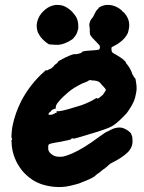

<svg xmlns="http://www.w3.org/2000/svg" viewBox="-20 -699 587 780"><path d="M412 -679Q414 -679 422 -679Q439 -678 453 -671Q464 -666 473 -658Q477 -654 477 -653.5Q477 -653 478.5 -651.5Q480 -650 481 -650Q483 -650 493 -636Q511 -609 502 -575Q501 -569 499 -564Q489 -544 471 -530Q458 -519 441 -511Q433 -508 433 -505Q432 -499 434 -490Q435 -485 451 -477Q470 -466 480 -458L492 -446Q491 -446 491 -444Q492 -442 499 -434Q509 -421 514 -408Q519 -392 522 -392Q522 -391 522 -391Q522 -388 526 -384Q527 -383 528 -382Q531 -381 533 -363Q537 -340 533 -322Q530 -303 524 -288Q516 -270 505 -254Q495 -238 487 -231Q484 -228 471 -215Q454 -199 444 -192Q434 -185 422 -180Q387 -166 324 -148Q311 -144 304 -142Q287 -137 282 -136Q277 -136 277 -136Q276 -138 272.5 -137Q269 -136 269 -134Q269 -133 268.5 -133Q268 -133 266 -132Q261 -130 244 -127Q238 -126 232.5 -124.5Q227 -123 223 -122.5Q219 -122 213 -121Q207 -120 202 -119Q184 -116 179.5 -113Q175 -110 176 -100Q176 -94 176 -91Q180 -77 196 -68Q207 -62 223 -62Q230 -62 237 -63Q253 -67 272 -75Q320 -96 384 -144Q399 -155 407 -160Q432 -173 437 -175Q451 -181 468 -181Q481 -180 494 -172Q501 -168 506.5 -163Q512 -158 512 -157Q512 -156 514 -152Q518 -144 518 -136Q520 -115 514 -102Q510 -93 504 -86Q503 -84 498 -79.5Q493 -75 489 -71.5Q485 -68 482 -66Q479 -64 472 -59Q465 -54 456 -49Q447 -44 445 -43Q443 -42 437 -39Q431 -36 428 -34Q425 -32 421.5 -28.5Q418 -25 412 -20Q404 -13 397 -9Q394 -7 390 -3Q383 3 376.5 7Q370 11 368 13Q368 14 368 15Q368 15 365 17Q356 23 341 30Q335 32 332 34Q325 37 309 43Q304 45 302 46Q286 51 264 56Q234 63 201 60Q177 58 154 51Q131 44 111 31Q86 14 69 -7Q59 -20 51 -34Q37 -59 31 -87Q27 -106 27 -122Q26 -130 27 -130Q29 -130 29 -133Q29 -138 27 -139Q26 -140 27 -155Q28 -173 31 -188Q41 -238 66 -288Q103 -359 163 -411Q167 -415 168 -414Q171 -411 177 -416Q178 -417 178 -417Q180 -416 185 -420Q186 -421 186.5 -420.5Q187 -420 189 -421.5Q191 -423 192 -424Q192 -425 195 -427Q200 -431 201 -434Q201 -435 206.5 -438.5Q212 -442 215 -446L218 -451L224 -454Q245 -466 260 -472Q277 -479 281 -479Q287 -478 296 -480Q308 -483 310.5 -484.5Q313 -486 312 -487Q312 -488 313.5 -488.5Q315 -489 321 -491Q332 -493 352 -494Q378 -496 380 -497Q386 -499 386 -507Q386 -512 384 -515Q382 -518 372 -528Q353 -546 347 -557Q344 -562 345 -562.5Q346 -563 345.5 -565.5Q345 -568 344.5 -570Q344 -572 344.5 -572Q345 -572 345 -575Q345 -578 344.5 -582.5Q344 -587 344 -589Q343 -592 343 -592V-593V-596Q343 -602 343 -604H344L345 -609L347 -615L349 -618Q350 -621 351 -621Q351 -622 352 -622Q352 -624 352.5 -624Q353 -624 354 -625L359 -632Q362 -637 362 -638Q362 -639 363 -640V-641L364 -642Q365 -643 364.5 -643.5Q364 -644 365.5 -645.5Q367 -647 367 -647.5Q367 -648 368 -649.5Q369 -651 369 -652Q369 -653 370.5 -654.5Q372 -656 373.5 -658Q375 -660 376 -661Q381 -664 380 -666Q380 -667 383 -669Q396 -677 412 -679ZM350 -373Q345 -375 339 -371Q335 -368 332 -367Q312 -360 297 -351Q269 -336 249 -317Q246 -314 240 -309Q228 -298 219 -287Q212 -279 209 -273Q206 -266 206 -258L205 -254V-256L204 -258L202 -257Q201 -256 197 -255Q190 -253 186 -246Q185 -245 182 -243Q179 -241 178 -239Q177 -237 178 -236Q177 -236 177 -235Q177 -234 178 -233Q179 -232 187.5 -233Q196 -234 196 -235Q196 -236 197.5 -236Q199 -236 201 -237Q203 -238 203 -239Q203 -240 205 -240Q207 -240 209 -241L211 -243L210 -245L209 -247H214Q222 -247 236 -250Q257 -255 279 -262Q289 -265 296 -267Q303 -269 312 -272Q345 -284 365 -297L372 -301L373 -300Q376 -297 382 -301Q385 -303 386 -304Q396 -312 398 -314Q399 -315 401.5 -319Q404 -323 406 -326Q410 -331 410 -334Q410 -337 405 -342Q402 -345 395 -353Q387 -364 379 -368Q373 -371 361 -372Q353 -372 350 -373ZM205 -679Q206 -679 213 -679Q231 -679 245 -672Q257 -666 267 -657Q284 -641 292 -625Q298 -610 298 -593V-583L296 -576Q292 -560 284 -551Q277 -541 272 -538Q269 -537 265 -534Q261 -531 254 -528Q228 -515 207 -517Q199 -518 190 -518Q181 -518 178 -519.5Q175 -521 167 -527Q152 -539 142 -553Q137 -562 134 -567Q129 -581 129 -597Q131 -624 149 -646Q165 -664 182 -672Q193 -677 205 -679Z"/></svg>

Font: TT2020 Style B
Style: Italic
Weight: 400
Italic angle: -15°
Version: Version 0.2.000